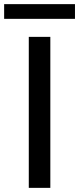

<svg xmlns="http://www.w3.org/2000/svg" viewBox="-53 -907 382 927"><path d="M190 0H86V-729H190ZM-33 -816V-887H309V-816Z"/></svg>

Font: BDO Grotesk
Style: Regular
Weight: 400
Designer: Deni Anggara
Foundry: Lokal Container
Version: Version 2.000